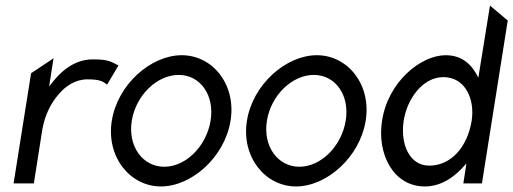

<svg xmlns="http://www.w3.org/2000/svg" viewBox="-20 -661 1850 692"><path d="M29 0H102L132 -191C141 -247 165 -292 193 -323C217 -351 252 -375 295 -375C340 -375 350 -368 366 -356L407 -425C381 -438 373 -447 315 -447C245 -447 195 -401 157 -349L173 -451L92 -397Z M383 -226C362 -95 449 11 560 11C671 11 790 -95 811 -226C832 -357 746 -462 635 -462C524 -462 404 -357 383 -226ZM455 -226C470 -318 546 -391 624 -391C702 -391 754 -318 739 -226C724 -134 650 -60 572 -60C494 -60 440 -134 455 -226Z M870 -226C849 -95 936 11 1047 11C1158 11 1277 -95 1298 -226C1319 -357 1233 -462 1122 -462C1011 -462 891 -357 870 -226ZM942 -226C957 -318 1033 -391 1111 -391C1189 -391 1241 -318 1226 -226C1211 -134 1137 -60 1059 -60C981 -60 927 -134 942 -226Z M1435 -226C1447 -304 1503 -383 1578 -383C1657 -383 1692 -304 1680 -226C1665 -133 1607 -64 1527 -64C1456 -64 1422 -141 1435 -226ZM1357 -226C1338 -107 1397 11 1511 11C1574 11 1623 -27 1661 -72L1650 0H1717L1810 -587L1746 -641L1704 -381C1682 -426 1648 -462 1586 -462C1498 -462 1379 -368 1357 -226Z"/></svg>

Font: Charger Sport
Style: NrwObl
Weight: 400
Designer: Jasper
Foundry: Cannot Into Space Fonts
Version: Version 1.1